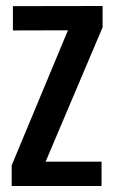

<svg xmlns="http://www.w3.org/2000/svg" viewBox="-20 -620 380 640"><path d="M19 0V-69L206.5 -519L23 -518.5V-599.5L322 -600V-529L132 -81H318.5V0Z"/></svg>

Font: Big Shoulders Display Thin
Style: Bold
Weight: 700
Version: Version 2.002